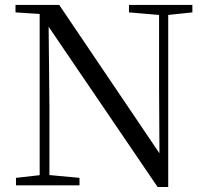

<svg xmlns="http://www.w3.org/2000/svg" viewBox="-20 -748 836 775"><path d="M44.5 0V-30.1L150.3 -42.1H171.8L300.9 -30.1V0ZM140.1 0V-704.6H175.7L179.5 -319.3V0ZM500.6 -698V-728H756.5V-698L651.5 -686.9H630.9ZM616.1 6.7 166.9 -653.8 164.7 -655.5 140.7 -691.6 42.6 -698V-728H219.1L641.4 -102.9L623.8 -96.7L622.1 -395.1V-728H659V6.7Z"/></svg>

Font: Noto Serif SC
Style: Regular
Weight: 200
Designer: Ryoko NISHIZUKA 西塚涼子 (kana & ideographs); Frank Grießhammer (Latin, Greek & Cyrillic); Wenlong ZHANG 张文龙 (bopomofo); San
Foundry: Adobe
Version: Version 2.001;hotconv 1.1.0;makeotfexe 2.6.0